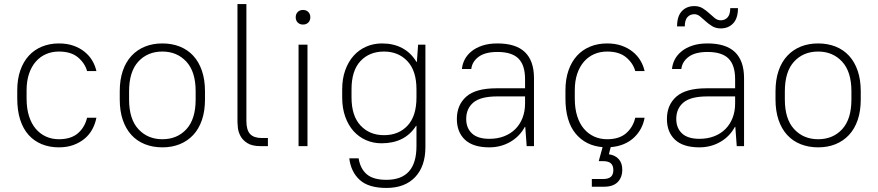

<svg xmlns="http://www.w3.org/2000/svg" viewBox="-20 -720 4326 946"><path d="M270 6Q224 6 186 -9.5Q148 -25 121 -55Q94 -85 79.5 -130Q65 -175 65 -235V-275Q65 -330 80 -373Q95 -416 122 -445.5Q149 -475 187 -490.5Q225 -506 270 -506Q310 -506 341.5 -495Q373 -484 396.5 -465Q420 -446 434.5 -421.5Q449 -397 455 -370H409Q398 -409 364 -437.5Q330 -466 270 -466Q236 -466 207 -453.5Q178 -441 156.5 -416.5Q135 -392 123 -356.5Q111 -321 111 -275V-235Q111 -185 123 -147.5Q135 -110 156.5 -85Q178 -60 207 -47Q236 -34 270 -34Q330 -34 364 -63.5Q398 -93 409 -140H455Q449 -109 434.5 -82.5Q420 -56 396.5 -36.5Q373 -17 341.5 -5.5Q310 6 270 6Z M780 6Q733 6 694 -9.5Q655 -25 627.5 -55Q600 -85 585 -129Q570 -173 570 -230V-270Q570 -327 585 -371Q600 -415 628 -445Q656 -475 694.5 -490.5Q733 -506 780 -506Q827 -506 866 -490.5Q905 -475 932.5 -445Q960 -415 975 -371Q990 -327 990 -270V-230Q990 -173 975 -129Q960 -85 932 -55Q904 -25 865.5 -9.5Q827 6 780 6ZM780 -34Q853 -34 898.5 -83.5Q944 -133 944 -230V-270Q944 -367 898 -416.5Q852 -466 780 -466Q707 -466 661.5 -416.5Q616 -367 616 -270V-230Q616 -133 662 -83.5Q708 -34 780 -34Z M1264 0Q1222 0 1198.5 -15Q1175 -30 1164.5 -50.5Q1154 -71 1152 -90.5Q1150 -110 1150 -119V-700H1194V-124Q1194 -79 1212.5 -59.5Q1231 -40 1269 -40H1300V0H1264Z M1451 -500H1495V0H1451ZM1473 -599Q1457 -599 1447 -609Q1437 -619 1437 -635Q1437 -651 1447 -661Q1457 -671 1473 -671Q1489 -671 1499 -661Q1509 -651 1509 -635Q1509 -619 1499 -609Q1489 -599 1473 -599Z M1860 -14Q1819 -14 1783.5 -29.5Q1748 -45 1722 -74Q1696 -103 1681 -145Q1666 -187 1666 -240V-280Q1666 -332 1681 -374Q1696 -416 1722.5 -445.5Q1749 -475 1785 -490.5Q1821 -506 1862 -506Q1919 -506 1962 -483Q2005 -460 2032 -415H2034L2040 -500H2076V5Q2076 99 2025.5 152.5Q1975 206 1884 206Q1796 206 1752.5 166.5Q1709 127 1701 60H1747Q1755 111 1787 138.5Q1819 166 1884 166Q2032 166 2032 0V-100H2030Q1975 -14 1860 -14ZM1872 -54Q1944 -54 1988 -101Q2032 -148 2032 -240V-280Q2032 -371 1987.5 -418.5Q1943 -466 1872 -466Q1800 -466 1756 -419Q1712 -372 1712 -280V-240Q1712 -149 1756.5 -101.5Q1801 -54 1872 -54Z M2391 6Q2311 6 2271 -31.5Q2231 -69 2231 -134Q2231 -203 2277.5 -244Q2324 -285 2426 -285H2567V-330Q2567 -399 2534.5 -431.5Q2502 -464 2431 -464Q2370 -464 2338 -440Q2306 -416 2302 -380H2256Q2258 -404 2269.5 -426.5Q2281 -449 2303 -467Q2325 -485 2357 -495.5Q2389 -506 2431 -506Q2522 -506 2566.5 -463Q2611 -420 2611 -335V0H2575L2568 -95H2566Q2540 -47 2493.5 -20.5Q2447 6 2391 6ZM2391 -36Q2431 -36 2463.5 -48.5Q2496 -61 2519 -84Q2542 -107 2554.5 -139Q2567 -171 2567 -210V-245H2431Q2348 -245 2312.5 -215Q2277 -185 2277 -134Q2277 -89 2305.5 -62.5Q2334 -36 2391 -36Z M2896 162H2951Q2978 162 2990 151Q3002 140 3002 118Q3002 96 2990 85Q2978 74 2951 74H2930L2949 5Q2865 -2 2815.5 -62.5Q2766 -123 2766 -235V-275Q2766 -330 2781 -373Q2796 -416 2823 -445.5Q2850 -475 2888 -490.5Q2926 -506 2971 -506Q3011 -506 3042.5 -495Q3074 -484 3097.5 -465Q3121 -446 3135.5 -421.5Q3150 -397 3156 -370H3110Q3099 -409 3065 -437.5Q3031 -466 2971 -466Q2937 -466 2908 -453.5Q2879 -441 2857.5 -416.5Q2836 -392 2824 -356.5Q2812 -321 2812 -275V-235Q2812 -185 2824 -147.5Q2836 -110 2857.5 -85Q2879 -60 2908 -47Q2937 -34 2971 -34Q3031 -34 3065 -63.5Q3099 -93 3110 -140H3156Q3151 -111 3137.5 -86Q3124 -61 3103 -41.5Q3082 -22 3053.5 -10Q3025 2 2989 5L2980 40Q3012 45 3029 64.5Q3046 84 3046 116Q3046 154 3023.5 177Q3001 200 2956 200H2896Z M3426 6Q3346 6 3306 -31.5Q3266 -69 3266 -134Q3266 -203 3312.5 -244Q3359 -285 3461 -285H3602V-330Q3602 -399 3569.5 -431.5Q3537 -464 3466 -464Q3405 -464 3373 -440Q3341 -416 3337 -380H3291Q3293 -404 3304.5 -426.5Q3316 -449 3338 -467Q3360 -485 3392 -495.5Q3424 -506 3466 -506Q3557 -506 3601.5 -463Q3646 -420 3646 -335V0H3610L3603 -95H3601Q3575 -47 3528.5 -20.5Q3482 6 3426 6ZM3426 -36Q3466 -36 3498.5 -48.5Q3531 -61 3554 -84Q3577 -107 3589.5 -139Q3602 -171 3602 -210V-245H3466Q3383 -245 3347.5 -215Q3312 -185 3312 -134Q3312 -89 3340.5 -62.5Q3369 -36 3426 -36ZM3531 -580Q3507 -580 3489 -591Q3471 -602 3457 -615Q3443 -628 3429.5 -639Q3416 -650 3401 -650Q3380 -650 3367 -635.5Q3354 -621 3354 -590H3316Q3316 -640 3339.5 -665Q3363 -690 3401 -690Q3425 -690 3442.5 -679Q3460 -668 3474 -655Q3488 -642 3501.5 -631Q3515 -620 3531 -620Q3552 -620 3565 -634.5Q3578 -649 3578 -680H3616Q3616 -630 3592.5 -605Q3569 -580 3531 -580Z M4011 6Q3964 6 3925 -9.5Q3886 -25 3858.5 -55Q3831 -85 3816 -129Q3801 -173 3801 -230V-270Q3801 -327 3816 -371Q3831 -415 3859 -445Q3887 -475 3925.5 -490.5Q3964 -506 4011 -506Q4058 -506 4097 -490.5Q4136 -475 4163.5 -445Q4191 -415 4206 -371Q4221 -327 4221 -270V-230Q4221 -173 4206 -129Q4191 -85 4163 -55Q4135 -25 4096.5 -9.5Q4058 6 4011 6ZM4011 -34Q4084 -34 4129.5 -83.5Q4175 -133 4175 -230V-270Q4175 -367 4129 -416.5Q4083 -466 4011 -466Q3938 -466 3892.5 -416.5Q3847 -367 3847 -270V-230Q3847 -133 3893 -83.5Q3939 -34 4011 -34Z"/></svg>

Font: PT Root UI Light
Style: Regular
Weight: 300
Designer: Vitaly Kuzmin
Foundry: ParaType Ltd.
Version: Version 2.000G